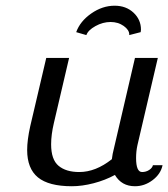

<svg xmlns="http://www.w3.org/2000/svg" viewBox="-20 -643 590 673"><path d="M75.2 0ZM367.7 -565.9Q340.3 -565.9 314.5 -551.5Q288.6 -537.1 282.7 -520L247.1 -530.3Q260.7 -568.4 299.8 -595.7Q338.9 -623 381.8 -623Q421.9 -623 448 -598.6Q474.1 -574.2 474.1 -539.1Q474.1 -537.6 473.6 -534.7Q473.1 -531.7 473.1 -530.3L433.1 -520V-522Q433.1 -538.1 413.6 -552Q394 -565.9 367.7 -565.9ZM461.9 -134.8Q457 -113.3 457 -88.9Q457 -40 478 -40Q491.7 -40 502.7 -47.1Q513.7 -54.2 516.1 -64H549.8Q543.5 -33.2 515.1 -11.7Q486.8 9.8 453.1 9.8Q406.2 9.8 382.8 -29.8Q348.6 -11.2 308.1 -0.7Q267.6 9.8 231.9 9.8Q150.9 9.8 113 -21.2Q75.2 -52.2 75.2 -117.2Q75.2 -151.9 85.9 -200.2L142.1 -439.9H222.2L168.9 -211.9Q159.2 -170.9 159.2 -137.2Q159.2 -83.5 185.3 -61.8Q211.4 -40 257.8 -40Q315.4 -40 372.1 -85Q372.1 -86.4 375 -104L453.1 -439.9H533.2Z"/></svg>

Font: Pfennig
Style: Italic
Weight: 500
Italic angle: -13°
Version: Version 20120410 ; ttfautohint (v0.8)